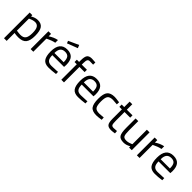

<svg xmlns="http://www.w3.org/2000/svg" viewBox="269 -2167 3816 3816"><g transform="rotate(45 2177.0 -259.0)"><path d="M72 222V-500H146V-464Q222 -510 296 -510Q391 -510 434 -449.5Q477 -389 477 -250Q477 -111 426.5 -50.5Q376 10 259 10Q198 10 147 -1V222ZM285 -443Q255 -443 220.5 -433Q186 -423 166 -413L147 -403V-66Q218 -55 255 -55Q336 -55 368.5 -101Q401 -147 401 -251Q401 -355 371.5 -399Q342 -443 285 -443Z M599 0V-500H673V-432Q760 -492 856 -511V-435Q814 -427 768.5 -410Q723 -393 699 -380L674 -367V0Z M1275 -62 1304 -65 1306 -6Q1192 10 1111 10Q1003 10 958 -52.5Q913 -115 913 -247Q913 -510 1122 -510Q1223 -510 1273 -453.5Q1323 -397 1323 -276L1319 -219H989Q989 -136 1019 -96Q1049 -56 1123.5 -56Q1198 -56 1275 -62ZM1248 -279Q1248 -371 1218.5 -409Q1189 -447 1122.5 -447Q1056 -447 1022.5 -407Q989 -367 988 -279ZM1008 -642 1224 -740 1250 -676 1029 -591Z M1536 -435V0H1461V-435H1398V-500H1461V-545Q1461 -651 1491 -689.5Q1521 -728 1596 -728L1697 -721L1696 -659Q1640 -661 1603.5 -661Q1567 -661 1551.5 -637Q1536 -613 1536 -544V-500H1681V-435Z M2102 -62 2131 -65 2133 -6Q2019 10 1938 10Q1830 10 1785 -52.5Q1740 -115 1740 -247Q1740 -510 1949 -510Q2050 -510 2100 -453.5Q2150 -397 2150 -276L2146 -219H1816Q1816 -136 1846 -96Q1876 -56 1950.5 -56Q2025 -56 2102 -62ZM2075 -279Q2075 -371 2045.5 -409Q2016 -447 1949.5 -447Q1883 -447 1849.5 -407Q1816 -367 1815 -279Z M2454 -510Q2487 -510 2566 -498L2590 -495L2587 -434Q2507 -443 2469 -443Q2384 -443 2353.5 -402.5Q2323 -362 2323 -252.5Q2323 -143 2351.5 -100Q2380 -57 2470 -57L2588 -66L2591 -4Q2498 10 2452 10Q2335 10 2290.5 -50Q2246 -110 2246 -252.5Q2246 -395 2294 -452.5Q2342 -510 2454 -510Z M2962 -435H2803V-196Q2803 -110 2815.5 -83Q2828 -56 2875 -56L2964 -62L2969 0Q2902 11 2867 11Q2789 11 2759 -27Q2729 -65 2729 -172V-435H2658V-500H2729V-653H2803V-500H2962Z M3366 -500H3441V0H3366V-35Q3291 10 3218 10Q3116 10 3082.5 -43Q3049 -96 3049 -239V-500H3124V-240Q3124 -131 3143 -94Q3162 -57 3229 -57Q3262 -57 3296 -66.5Q3330 -76 3348 -85L3366 -94Z M3585 0V-500H3659V-432Q3746 -492 3842 -511V-435Q3800 -427 3754.5 -410Q3709 -393 3685 -380L3660 -367V0Z M4261 -62 4290 -65 4292 -6Q4178 10 4097 10Q3989 10 3944 -52.5Q3899 -115 3899 -247Q3899 -510 4108 -510Q4209 -510 4259 -453.5Q4309 -397 4309 -276L4305 -219H3975Q3975 -136 4005 -96Q4035 -56 4109.5 -56Q4184 -56 4261 -62ZM4234 -279Q4234 -371 4204.5 -409Q4175 -447 4108.5 -447Q4042 -447 4008.5 -407Q3975 -367 3974 -279Z"/></g></svg>

Font: Titillium-CLs Web
Style: CLs-Regular
Weight: 400
Version: Version 1.002;PS 57.000;hotconv 1.0.70;makeotf.lib2.5.55311